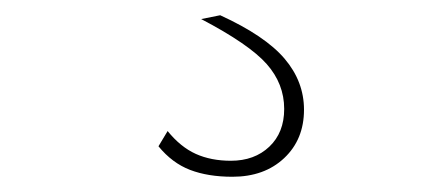

<svg xmlns="http://www.w3.org/2000/svg" viewBox="-20 -28 581 252"><path d="M269 -8Q328 19 353.5 49Q379 79 379 116Q379 155 353 179.5Q327 204 285 204Q253 204 229.5 195Q206 186 188 164L200 144Q217 165 237 174Q257 183 283 183Q314 183 333.5 164.5Q353 146 353 115Q353 82 330 56Q307 30 244 -3Z"/></svg>

Font: Work Sans ExtraLight
Style: Regular
Weight: 280
Designer: Wei Huang
Foundry: Wei Huang
Version: Version 1.500